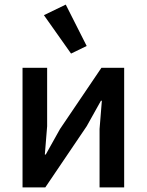

<svg xmlns="http://www.w3.org/2000/svg" viewBox="-20 -815 638 835"><path d="M78 0V-520H185V-266L175 -143H179L241 -254L421 -520H520V0H413V-254L423 -377H419L357 -266L177 0ZM289 -582 171 -749 266 -795 357 -615Z"/></svg>

Font: IBM Plex Sans Medm
Style: Regular
Weight: 500
Designer: Mike Abbink, Paul van der Laan, Pieter van Rosmalen
Foundry: Bold Monday
Version: Version 3.005